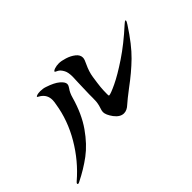

<svg xmlns="http://www.w3.org/2000/svg" viewBox="-101 -925 1201 1201"><g transform="rotate(-45 500.0 -324.5)"><path d="M486 -161Q459 -198 459 -223Q459 -229 461 -237Q473 -270 476 -299Q477 -309 477 -331V-363Q477 -381 480 -462Q482 -502 482 -513Q482 -552 471 -572Q457 -598 440.5 -605.5Q424 -613 424 -615Q424 -622 441 -628Q458 -634 480 -634Q501 -634 533 -624Q565 -614 588.5 -595.5Q612 -577 612 -553Q612 -544 608 -533Q604 -522 598 -510Q576 -464 570 -423Q562 -370 559.5 -344Q557 -318 557 -284Q557 -278 557.5 -273.5Q558 -269 561 -269Q575 -269 631 -295.5Q687 -322 769.5 -377Q852 -432 943 -515Q958 -529 964 -529Q966 -529 966 -526Q966 -519 954 -501Q884 -393 822 -332.5Q760 -272 681 -214Q622 -169 600 -149Q574 -124 547 -124Q514 -124 486 -161ZM28 -20Q28 -26 37 -33Q134 -116 200.5 -229Q267 -342 286 -465Q290 -485 290 -500Q290 -545 253 -570Q249 -573 242 -576.5Q235 -580 235 -582Q235 -586 245.5 -589.5Q256 -593 275 -593Q298 -593 318 -586Q373 -568 399.5 -545.5Q426 -523 426 -505Q426 -496 421 -488Q416 -480 415 -478Q398 -455 389 -422Q357 -308 301.5 -229Q246 -150 183 -103Q120 -56 45 -19Q37 -15 34 -15Q28 -15 28 -20Z"/></g></svg>

Font: Shippori Mincho B1 ExtraBold
Style: Regular
Weight: 800
Designer: FONTDASU
Foundry: FONTDASU / Google Inc. / but / Adobe
Version: Version 3.110; ttfautohint (v1.8.3)